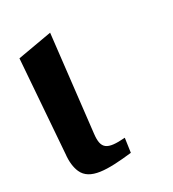

<svg xmlns="http://www.w3.org/2000/svg" viewBox="-150 -492 527 585"><g transform="rotate(-30 113.5 -199.5)"><path d="M76 -89 114 -422 -6 -401 -30 -79C-33 -52 -30 -31 -23 -15C-4 28 56 28 144 18L151 -31C86 -26 70 -38 76 -89Z"/></g></svg>

Font: Gamestation Warped
Style: Italic
Weight: 400
Designer: Jonas Hecksher
Foundry: Jonas Hecksher, Playtypeª, e-types AS
Version: Version 1.003